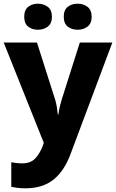

<svg xmlns="http://www.w3.org/2000/svg" viewBox="-20 -779 628 1039"><path d="M0 -549H180L279 -238Q284 -221 287.5 -200.5Q291 -180 293 -159H296Q299 -182 303.5 -201.5Q308 -221 313 -237L412 -549H588L362 54Q328 146 269.5 193Q211 240 118 240Q92 240 73.5 237.5Q55 235 41 232V99Q52 101 67.5 103Q83 105 100 105Q147 105 172 77Q197 49 211 11L217 -6ZM111 -688Q111 -725 132.5 -742Q154 -759 185 -759Q216 -759 238.5 -742Q261 -725 261 -688Q261 -652 238.5 -635Q216 -618 185 -618Q154 -618 132.5 -635Q111 -652 111 -688ZM325 -688Q325 -725 346.5 -742Q368 -759 401 -759Q431 -759 453.5 -742Q476 -725 476 -688Q476 -652 453.5 -635Q431 -618 401 -618Q368 -618 346.5 -635Q325 -652 325 -688Z"/></svg>

Font: Noto Sans Malayalam ExtraBold
Style: Regular
Weight: 800
Designer: Jelle Bosma - Monotype Design Team
Foundry: Monotype Imaging Inc.
Version: Version 2.104; ttfautohint (v1.8.4.7-5d5b)